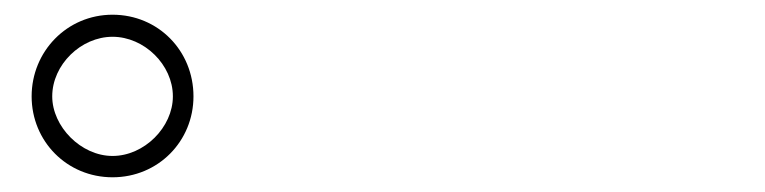

<svg xmlns="http://www.w3.org/2000/svg" viewBox="-20 -838 1040 261"><path d="M23 -707C23 -646 71 -597 133 -597C195 -597 243 -646 243 -707C243 -769 195 -818 133 -818C71 -818 23 -768 23 -707ZM51 -707C51 -750 90 -788 133 -788C176 -788 215 -750 215 -707C215 -665 176 -626 133 -626C90 -626 51 -666 51 -707Z"/></svg>

Font: Noto Sans CJK JP Thin
Style: Regular
Weight: 250
Designer: Ryoko NISHIZUKA (kana & ideographs); Paul D. Hunt (Latin, Greek & Cyrillic); Wenlong ZHANG (bopomofo); Sandoll Communica
Foundry: Adobe Systems Incorporated
Version: Version 1.004;PS 1.004;hotconv 1.0.82;makeotf.lib2.5.63406